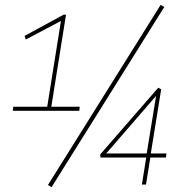

<svg xmlns="http://www.w3.org/2000/svg" viewBox="-20 -766 780 797"><path d="M33 -306 35 -323H176L233 -679L87 -602L82 -617L244 -705H254L193 -323H311L309 -306ZM194 11 179 2 647 -746 662 -737ZM397 -112 396 -125 637 -402 649 -395 606 -129H671L669 -112H604L586 0H569L587 -112ZM421 -129H589L628 -368Z"/></svg>

Font: Georama Thin
Style: Italic
Weight: 100
Italic angle: -9°
Designer: Jean-Baptiste Levee
Foundry: Production Type
Version: Version 1.000